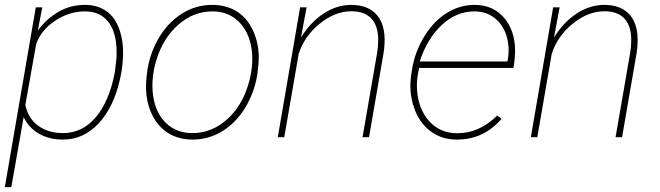

<svg xmlns="http://www.w3.org/2000/svg" viewBox="-25 -558 2685 781"><path d="M231 9.8Q174.8 9.8 132.8 -14.6Q90.8 -39.1 71.3 -82L21 203.1H-5.4L120.6 -528.3H147L128.9 -434.1Q163.6 -481 212.2 -509.5Q260.7 -538.1 320.3 -538.1Q371.6 -538.1 407.7 -512.7Q443.8 -487.3 460.7 -438.2Q477.5 -389.2 475.6 -329.6Q474.1 -298.3 469.7 -269.5L463.4 -237.3Q438 -122.6 376.5 -56.4Q314.9 9.8 231 9.8ZM442.9 -269.5 448.7 -321.8Q453.6 -414.6 419.9 -463.1Q386.2 -511.7 320.8 -511.7Q256.3 -511.7 199 -473.4Q141.6 -435.1 122.1 -378.4L78.1 -131.3Q89.4 -76.2 130.6 -46.4Q171.9 -16.6 231 -16.6Q310.1 -16.6 364.7 -81.3Q419.4 -146 441.4 -261.2Z M574.7 -274.4Q586.9 -348.1 624 -408.7Q661.1 -469.2 716.8 -503.7Q772.5 -538.1 838.4 -538.1Q892.1 -538.1 933.6 -514.2Q975.1 -490.2 999.5 -443.1Q1023.9 -396 1027.3 -338.9Q1028.8 -305.7 1021.5 -253.9Q1009.3 -180.2 971.9 -119.1Q934.6 -58.1 879.2 -24.2Q823.7 9.8 758.3 9.8Q704.1 9.8 662.8 -14.4Q621.6 -38.6 596.9 -85.2Q572.3 -131.8 569.3 -189.9Q567.4 -222.7 574.7 -274.4ZM597.7 -169.9Q607.4 -99.1 649.9 -57.9Q692.4 -16.6 757.8 -16.6Q834.5 -16.6 896.2 -70.3Q958 -124 985.4 -215.3Q1007.8 -291 998.5 -358.4Q987.8 -429.2 945.6 -470.5Q903.3 -511.7 838.9 -511.7Q762.2 -511.7 700.2 -457.3Q638.2 -402.8 610.8 -313Q588.4 -238.3 597.7 -169.9Z M1199.2 -405.3Q1238.8 -469.2 1292.5 -503.7Q1346.2 -538.1 1403.3 -538.1Q1463.9 -538.1 1498.5 -506.8Q1533.2 -475.6 1538.6 -416.5Q1541.5 -379.4 1534.7 -338.9L1476.1 0H1449.7L1508.3 -338.9Q1514.2 -373 1513.2 -406.2Q1510.7 -458 1482.7 -485.4Q1454.6 -512.7 1402.3 -512.2Q1335.4 -511.2 1273.7 -460.2Q1211.9 -409.2 1189.9 -338.4L1131.3 0H1105L1195.8 -528.3H1222.2Z M1833.5 9.8Q1770 9.8 1724.1 -25.9Q1678.2 -61.5 1658 -123.3Q1637.7 -185.1 1647.5 -252.9L1651.4 -277.3Q1663.1 -348.6 1701.4 -410.6Q1739.7 -472.7 1792.5 -505.4Q1845.2 -538.1 1905.3 -538.1Q1985.4 -538.1 2030.8 -479Q2076.2 -419.9 2069.3 -327.6L2067.9 -312.5L2063.5 -281.7H1679.7L1674.3 -252.9Q1667.5 -211.9 1673.8 -169.9Q1684.6 -100.1 1727.3 -58.3Q1770 -16.6 1833 -16.1Q1924.3 -15.1 1997.6 -88.4L2015.1 -74.7Q1942.9 9.8 1833.5 9.8ZM1905.3 -511.7Q1830.1 -511.7 1770.8 -455.3Q1711.4 -398.9 1682.6 -308.1H2039.1L2040.5 -314.5Q2046.9 -349.6 2041.5 -384.8Q2032.7 -442.4 1995.8 -477.1Q1959 -511.7 1905.3 -511.7Z M2228.5 -405.3Q2268.1 -469.2 2321.8 -503.7Q2375.5 -538.1 2432.6 -538.1Q2493.2 -538.1 2527.8 -506.8Q2562.5 -475.6 2567.9 -416.5Q2570.8 -379.4 2564 -338.9L2505.4 0H2479L2537.6 -338.9Q2543.5 -373 2542.5 -406.2Q2540 -458 2512 -485.4Q2483.9 -512.7 2431.6 -512.2Q2364.7 -511.2 2303 -460.2Q2241.2 -409.2 2219.2 -338.4L2160.6 0H2134.3L2225.1 -528.3H2251.5Z"/></svg>

Font: Roboto Thin
Style: Italic
Weight: 250
Italic angle: -12°
Designer: Google
Version: Version 2.134; 2016